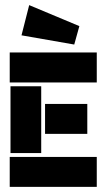

<svg xmlns="http://www.w3.org/2000/svg" viewBox="-20 -730 407 750"><path d="M290 -628 270 -556 64 -592 94 -710ZM21 -132V-393H141V-132ZM156 -324H321V-207H156ZM18 -117H358V0H18ZM18 -525H358V-408H18Z"/></svg>

Font: BroshK
Style: Medium
Weight: 500
Designer: gluk
Foundry: gluk
Version: Version 0.60